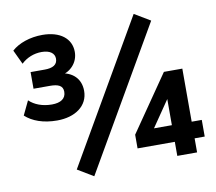

<svg xmlns="http://www.w3.org/2000/svg" viewBox="-81 -814 1055 936"><g transform="rotate(-10 446.5 -346.0)"><path d="M181.4 -271.6C270.6 -271.6 335.3 -316.7 335.3 -391.2C335.3 -452 295.1 -489.2 234.3 -495.1V-483.3C284.3 -493.1 323.5 -532.4 323.5 -586.3C323.5 -652.9 268.6 -695.1 181.4 -695.1C120.6 -695.1 63.7 -675.5 29.4 -644.1L62.7 -573.5C89.2 -599 125.5 -613.7 163.7 -613.7C204.9 -613.7 227.5 -596.1 227.5 -569.6C227.5 -539.2 203.9 -526.5 163.7 -526.5H94.1V-444.1H175.5C215.7 -444.1 239.2 -434.3 239.2 -403.9C239.2 -369.6 212.7 -352.9 169.6 -352.9C123.5 -352.9 84.3 -367.6 57.8 -393.1L24.5 -323.5C59.8 -291.2 112.7 -271.6 181.4 -271.6ZM311.8 27.5 716.7 -671.6 638.2 -718.6 233.3 -19.6ZM727.5 0H825.5V-69.6H875.5V-152H825.5V-414.7H734.3L543.1 -137.3V-69.6H727.5ZM727.5 -152H625.5V-132.4L751 -315.7H727.5Z"/></g></svg>

Font: LL Pando Sans
Style: Bold
Weight: 700
Designer: Joshua Smith
Foundry: Joshua Smith
Version: Version 1.000;Glyphs 3.2.1 (3258)